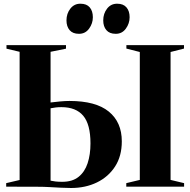

<svg xmlns="http://www.w3.org/2000/svg" viewBox="-20 -980 1000 1008"><path d="M353 7Q329 7 299.8 5.5Q270.5 4 239.8 2.2Q209 0.5 178 0.5L12.5 0V-18.5L83 -35V-708L14 -724.5V-743H326.5V-724.5L245.5 -708V-442Q269 -445 296.2 -447.5Q323.5 -450 344.5 -450Q483 -450 551.2 -394.2Q619.5 -338.5 619.5 -238Q619.5 -160.5 584.2 -106Q549 -51.5 488.8 -22.2Q428.5 7 353 7ZM307 -25.5Q360 -25.5 392.5 -51.5Q425 -77.5 440 -123Q455 -168.5 455 -227Q455 -327 417 -372.2Q379 -417.5 302.5 -417.5Q286 -417.5 272.2 -415.8Q258.5 -414 245.5 -411.5V-31.5Q256.5 -29 271.8 -27.2Q287 -25.5 307 -25.5ZM714 -35.5V-707L643.5 -725V-743H946V-725L875.5 -707V-35.5L946.5 -18.5V0H643V-18.5ZM394 -802.5Q362 -802.5 345.5 -821.8Q329 -841 329 -873Q329 -908.5 349.2 -934.5Q369.5 -960.5 401.5 -960.5H402.5Q435 -960.5 451.2 -941.2Q467.5 -922 467.5 -889.5Q467.5 -857 447.8 -829.8Q428 -802.5 395 -802.5ZM587 -802.5Q555 -802.5 538.5 -821.8Q522 -841 522 -873Q522 -908.5 542 -934.5Q562 -960.5 594.5 -960.5H595.5Q627.5 -960.5 644 -941.2Q660.5 -922 660.5 -889.5Q660.5 -857 640.8 -829.8Q621 -802.5 588 -802.5Z"/></svg>

Font: Merriweather 144pt
Style: Bold
Weight: 700
Version: Version 2.100